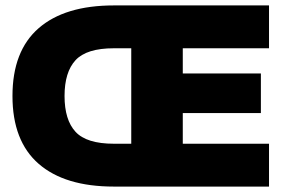

<svg xmlns="http://www.w3.org/2000/svg" viewBox="-20 -688 1054 708"><path d="M400 0Q219 0 122.5 -84Q26 -168 26 -334Q26 -500 122.5 -584Q219 -668 400 -668H972V-510H654V-417H942V-271H654V-158H972V0ZM218 -334Q218 -246 258.5 -202Q299 -158 400 -158H464V-510H400Q299 -510 258.5 -466Q218 -422 218 -334Z"/></svg>

Font: Celebes Black
Style: Regular
Weight: 900
Designer: Anugrah Pasau
Foundry: Lafontype
Version: Version 1.000; ttfautohint (v1.8.4)